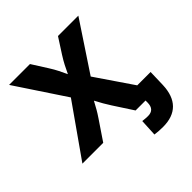

<svg xmlns="http://www.w3.org/2000/svg" viewBox="-240 -908 1299 1299"><g transform="rotate(-45 409.5 -259.0)"><path d="M20.5 0 326.7 -435.5V-304.7L46.4 -727.5H246.1L315.4 -618.2Q336.4 -585.4 350.6 -556.9Q364.7 -528.3 377 -502Q389.2 -475.6 403.3 -449.7H354Q369.1 -475.6 381.3 -502Q393.6 -528.3 408.2 -556.9Q422.9 -585.4 443.8 -618.2L514.2 -727.5H709L435.5 -314.5V-438L733.9 0H529.3L438.5 -139.6Q419.9 -168.5 408 -189.5Q396 -210.4 386.5 -229Q377 -247.6 364.3 -268.6H389.2Q377 -247.6 367.2 -229Q357.4 -210.4 345.5 -189.5Q333.5 -168.5 314 -139.6L219.7 0ZM582.5 210.4Q562 210.4 543.5 209.2Q524.9 208 504.4 205.1L510.7 82.5Q521.5 84 536.4 85.2Q551.3 86.4 562 86.4Q592.8 86.4 608.6 69.6Q624.5 52.7 624.5 17.6V0H568.8V-112.3H785.2L781.7 7.3Q778.3 107.9 727.8 159.2Q677.2 210.4 582.5 210.4Z"/></g></svg>

Font: Inter 17pt ExtraBold
Style: Regular
Weight: 800
Version: Version 4.001;git-66647c0bb